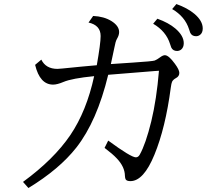

<svg xmlns="http://www.w3.org/2000/svg" viewBox="-20 -879 1040 953"><path d="M761.2 -786.1Q816.9 -766.1 850.6 -737.3Q892.1 -701.7 892.1 -664.6Q892.1 -643.6 878.9 -632.8Q869.6 -626 858.9 -626Q838.4 -626 830.1 -643.1Q828.6 -646 824.2 -660.2Q804.7 -723.6 740.2 -761.2ZM855.5 -858.9Q910.2 -839.4 944.8 -810.5Q986.3 -775.4 986.3 -737.8Q986.3 -716.3 973.1 -706.1Q963.9 -699.2 953.1 -699.2Q932.6 -699.2 924.3 -716.3Q922.9 -719.2 918.5 -733.4Q898.4 -796.9 834.5 -834ZM185.1 -583Q207.5 -537.1 265.1 -537.1Q274.4 -537.1 344.7 -544.4Q373 -547.4 383.8 -548.3Q436 -553.2 460.4 -555.2Q479.5 -663.6 479.5 -700.2Q479.5 -753.9 419.4 -767.1L442.4 -799.8Q496.1 -797.4 533.2 -774.4Q571.3 -750.5 571.3 -719.7Q571.3 -704.1 560.5 -686Q553.2 -673.8 547.4 -641.1Q542.5 -614.7 530.3 -561Q600.1 -565.9 640.1 -568.4Q737.3 -574.7 748 -578.6Q758.3 -582.5 774.9 -594.7Q788.6 -605 798.3 -605Q817.4 -605 848.1 -562.5Q870.1 -532.7 870.1 -517.1Q870.1 -500 853 -491.2Q838.9 -483.4 834 -473.1Q830.6 -465.8 827.6 -443.4Q801.3 -244.1 746.6 -111.3Q692.9 20 627.4 20Q609.4 20 604 11.7Q600.6 6.3 600.1 -5.9Q599.6 -50.8 559.6 -92.8Q539.1 -114.7 499 -145L517.1 -181.2Q630.4 -98.1 654.3 -98.1Q666 -98.1 673.3 -110.8Q703.1 -163.6 731 -277.3Q757.3 -386.2 769 -527.8L747.6 -526.4Q617.7 -516.6 517.1 -507.8Q461.4 -277.3 358.9 -146.5Q274.4 -39.1 121.1 54.2L94.2 23.9Q247.6 -88.4 329.1 -208.5Q409.7 -327.6 447.3 -501Q337.4 -490.2 294.9 -472.2Q263.7 -459 243.7 -459Q177.7 -459 154.3 -557.1Z"/></svg>

Font: BIZ UDMincho
Style: Regular
Weight: 400
Monospace: yes
Designer: TypeBank Co., Ltd.
Foundry: Morisawa Inc.
Version: Version 1.06